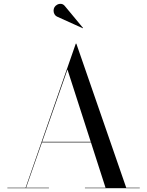

<svg xmlns="http://www.w3.org/2000/svg" viewBox="-20 -996 778 1016"><path d="M201 -242.5V-245.5H519.5V-242.5ZM384 -765 648 -2.5H719.5V0H429.5V-2.5H538.5L337 -628L118 -2.5H239V0H19V-2.5H115.5L381 -765ZM418 -846.5 281 -908.5Q273 -912.5 268.2 -921Q263.5 -929.5 263.5 -939.5Q263.5 -949.5 268 -957.5Q273 -966 282.5 -971.2Q292 -976.5 303.5 -975.5Q315 -974.5 324 -963L419.5 -848Z"/></svg>

Font: Bodoni Moda 72pt
Style: Regular
Weight: 400
Designer: Owen Earl
Foundry: indestructible type
Version: Version 2.005